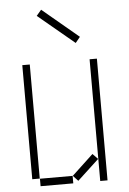

<svg xmlns="http://www.w3.org/2000/svg" viewBox="-64 -1053 738 1100"><g transform="rotate(-5 304.5 -503.5)"><path d="M187 -974 396 -800 423 -833 215 -1007ZM80 -44H123V-700H80ZM467 0H509V-700H467ZM313 -43 342 -12 466 -127 436 -158ZM124 0H312V-43H124Z"/></g></svg>

Font: Anthony
Style: Regular
Weight: 400
Designer: Sun Young Oh
Foundry: Velvetyne Type Foundry
Version: Version 1.000;hotconv 1.0.109;makeotfexe 2.5.65596